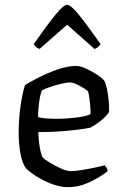

<svg xmlns="http://www.w3.org/2000/svg" viewBox="-20 -772 507 792"><path d="M260 0Q233 0 204.5 -9.5Q176 -19 151 -32.5Q126 -46 109 -59Q92 -72 87 -78Q72 -98 64.5 -138Q57 -178 57 -222Q57 -283 65 -336.5Q73 -390 83 -421Q102 -433 138 -451.5Q174 -470 216 -485Q258 -500 295 -500Q311 -500 335 -489Q359 -478 380.5 -464Q402 -450 410 -439Q416 -430 421 -406.5Q426 -383 428.5 -356Q431 -329 430 -310Q416 -289 392 -271Q368 -253 354 -246Q344 -243 311.5 -238.5Q279 -234 233.5 -230.5Q188 -227 138 -227Q139 -192 144.5 -162Q150 -132 156 -123Q163 -115 185 -101.5Q207 -88 231.5 -77Q256 -66 272 -66Q288 -66 316.5 -70.5Q345 -75 372.5 -81Q400 -87 412 -90Q415 -87 419.5 -80Q424 -73 424 -66Q393 -41 349 -20.5Q305 0 260 0ZM214 -282Q253 -282 294 -287Q335 -292 353 -301Q354 -314 352.5 -333Q351 -352 348.5 -369.5Q346 -387 343 -395Q340 -399 326 -408Q312 -417 295.5 -424.5Q279 -432 268 -432Q257 -432 233 -426.5Q209 -421 185.5 -413Q162 -405 153 -399Q145 -380 141 -347Q137 -314 137 -289Q149 -285 170.5 -283.5Q192 -282 214 -282ZM143 -570Q133 -574 127 -580Q121 -586 119 -590Q176 -671 209 -711.5Q242 -752 257 -752Q272 -752 305 -711.5Q338 -671 395 -590Q392 -586 386.5 -580Q381 -574 370 -570L257 -670Z"/></svg>

Font: Texturina Light
Style: Regular
Weight: 300
Designer: Guillermo Torres Carreño
Foundry: Omnibus-Type
Version: Version 1.002; ttfautohint (v1.8.3)